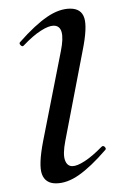

<svg xmlns="http://www.w3.org/2000/svg" viewBox="-20 -415 287 444"><path d="M109.2 9Q85 9 77 -12Q69 -33 79.8 -89L120.8 -297Q132.4 -355.6 104.2 -355.6Q92.6 -355.6 74.5 -344Q56.4 -332.4 35.2 -310Q32 -306 27.6 -310.5Q23.2 -315 27 -318.2Q61.4 -357.2 89.2 -376.1Q117 -395 142.6 -395Q168.2 -395 175 -373.3Q181.8 -351.6 171.4 -299.4L131 -89Q125.2 -58.6 130.2 -44.7Q135.2 -30.8 147.2 -30.8Q158.2 -30.8 176 -42.4Q193.8 -54 214.6 -75.4Q218.6 -79.4 222.6 -75Q226.6 -70.6 222.6 -67.4Q190 -29.6 162.6 -10.3Q135.2 9 109.2 9Z"/></svg>

Font: Cormorant Garamond Light
Style: Italic
Weight: 300
Italic angle: -10°
Designer: Christian Thalmann (Catharsis Fonts)
Foundry: Catharsis Fonts
Version: Version 4.001